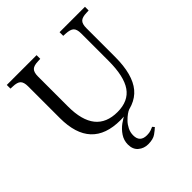

<svg xmlns="http://www.w3.org/2000/svg" viewBox="-251 -869 1294 1294"><g transform="rotate(-45 396.5 -221.5)"><path d="M398 10Q119 10 119 -289V-592Q119 -631 103 -647Q87 -663 45 -664L24 -665V-700H308V-665L287 -664Q245 -663 229 -647Q213 -631 213 -592V-305Q213 -43 423 -43Q527 -43 575.5 -112.5Q624 -182 624 -331V-592Q624 -631 607.5 -646.5Q591 -662 548 -664L527 -665V-700H769V-665L748 -664Q706 -663 690 -647Q674 -631 674 -592V-318Q674 -149 607.5 -69.5Q541 10 398 10ZM416 257Q376 257 346.5 232.5Q317 208 317 161Q317 122 338.5 89.5Q360 57 391.5 34Q423 11 450 0H491Q481 3 464 15Q447 27 429 45.5Q411 64 398.5 89Q386 114 386 143Q386 208 453 208Q476 208 492.5 202Q509 196 517 192L529 206Q515 220 489 238.5Q463 257 416 257Z"/></g></svg>

Font: Hedvig Letters Serif 18pt
Style: Regular
Weight: 400
Designer: Alexander Örn & Tor Weibull
Foundry: Kanon Foundry
Version: Version 1.000